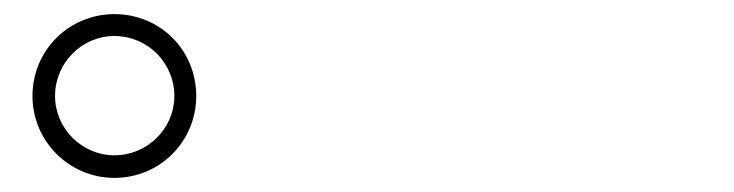

<svg xmlns="http://www.w3.org/2000/svg" viewBox="-20 -863 1040 272"><path d="M26 -727C26 -663 78 -611 142 -611C207 -611 258 -663 258 -727C258 -792 207 -843 142 -843C78 -843 26 -792 26 -727ZM58 -727C58 -774 96 -812 142 -812C189 -812 227 -774 227 -727C227 -681 189 -643 142 -643C96 -643 58 -681 58 -727Z"/></svg>

Font: Kiri Minchoo Light
Style: Regular
Weight: 300
Designer: Ryoko NISHIZUKA 西塚涼子 (kana & ideographs); Frank Grießhammer (Latin, Greek & Cyrillic);
akenotsuki.com/eyeben/fonts/ (U+
Foundry: Adobe
akenotsuki.com/eyeben/fonts/
Version: Version 4.002;hotconv 1.0.119;makeotfexe 2.5.65604